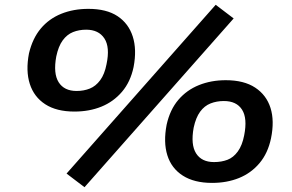

<svg xmlns="http://www.w3.org/2000/svg" viewBox="-20 -754 1220 802"><path d="M333 28 258 -29 881 -734 956 -677ZM291 -288Q216 -288 169 -318.5Q122 -349 104.5 -403.5Q87 -458 101 -531Q116 -594 150.5 -635Q185 -676 236 -696.5Q287 -717 349 -717Q425 -717 471 -686.5Q517 -656 534.5 -601.5Q552 -547 538 -474Q525 -412 489.5 -370.5Q454 -329 403.5 -308.5Q353 -288 291 -288ZM300 -374Q330 -374 355 -384Q380 -394 398.5 -419Q417 -444 425 -486Q440 -557 416 -593.5Q392 -630 340 -630Q310 -630 285 -620Q260 -610 242 -585.5Q224 -561 215 -518Q202 -447 225 -410.5Q248 -374 300 -374ZM866 10Q791 10 743.5 -20.5Q696 -51 679 -105.5Q662 -160 676 -233Q690 -296 725 -337Q760 -378 811 -398.5Q862 -419 923 -419Q999 -419 1046 -388Q1093 -357 1110 -303Q1127 -249 1112 -176Q1099 -114 1064 -72.5Q1029 -31 978.5 -10.5Q928 10 866 10ZM874 -77Q905 -77 930 -86.5Q955 -96 973.5 -121.5Q992 -147 1000 -189Q1014 -260 991 -296Q968 -332 915 -332Q885 -332 859.5 -322Q834 -312 816 -287.5Q798 -263 789 -221Q776 -150 799 -113.5Q822 -77 874 -77Z"/></svg>

Font: Nunito Sans 10pt Expanded
Style: Bold Italic
Weight: 700
Width: 7
Italic angle: -9°
Designer: Vernon Adams
Foundry: Vernon Adams
Version: Version 3.101;gftools[0.9.27]